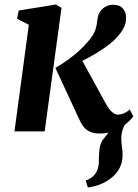

<svg xmlns="http://www.w3.org/2000/svg" viewBox="-20 -581 610 849"><path d="M368.5 248 359 217.5Q381.5 208.5 393.2 197Q405 185.5 411 168.5Q417 153 417 132.8Q417 112.5 419 90.5Q420 55 437.8 33.2Q455.5 11.5 469 -6.5L545 -49Q530 -30 523 -9.8Q516 10.5 516.5 34Q516.5 48.5 519.2 67.8Q522 87 522 105.5Q522 136 508.8 162Q495.5 188 470 207.5Q449.5 223.5 424 233.8Q398.5 244 368.5 248ZM44 0 107.5 -471.5 55.5 -498 63 -534.5 227 -561 252 -546.5 177.5 0ZM421.5 9.5Q393 9.5 375.2 0.2Q357.5 -9 347.5 -23.2Q337.5 -37.5 331 -52L225 -280.5Q254.5 -298 280.2 -316.5Q306 -335 328.5 -355.2Q351 -375.5 370 -398.5Q394.5 -426.5 401.8 -449.2Q409 -472 410.5 -492Q413 -516.5 423.8 -531.2Q434.5 -546 449.5 -553Q464.5 -560 479 -560Q509.5 -560 523.2 -543.5Q537 -527 537.5 -504.5Q538 -481.5 529.2 -462.5Q520.5 -443.5 507.5 -428.5Q491 -407 465.5 -386.8Q440 -366.5 411.2 -349Q382.5 -331.5 355 -317.5Q327.5 -303.5 306 -294L329.5 -338.5L449.5 -120Q461.5 -98 475.2 -86Q489 -74 502 -74Q511.5 -74 525.8 -79.2Q540 -84.5 554 -97L569.5 -66Q560.5 -53.5 539.8 -35.5Q519 -17.5 488.8 -4Q458.5 9.5 421.5 9.5Z"/></svg>

Font: Merriweather 36pt
Style: Bold Italic
Weight: 700
Italic angle: -7.8°
Version: Version 2.101